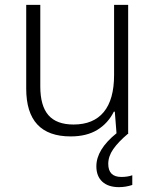

<svg xmlns="http://www.w3.org/2000/svg" viewBox="-20 -552 640 791"><path d="M525 170V210Q498 219 470 219Q426 219 401.5 196.5Q377 174 377 133Q377 64 460 -3L453 -92H449Q425 -44 381 -17Q337 10 271 10Q88 10 88 -187V-532H146V-196Q146 -116 179.5 -77.5Q213 -39 283 -39Q365 -39 407.5 -90.5Q450 -142 450 -243V-532H508V0H506Q467 33 446.5 62.5Q426 92 426 123Q426 177 480 177Q506 177 525 170Z"/></svg>

Font: Noto Sans Mono UI Light
Style: Regular
Weight: 300
Monospace: yes
Designer: Monotype Design team
Foundry: Monotype Imaging Inc.
Version: Version 1.000